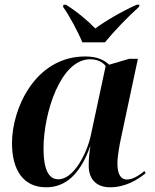

<svg xmlns="http://www.w3.org/2000/svg" viewBox="-20 -786 658 816"><path d="M330 -606H426C465 -654 524 -715 571 -757L573 -766H561C500 -739 428 -697 385 -665C354 -697 310 -735 260 -766H250L248 -757C274 -721 312 -650 330 -606ZM176 10C259 10 320 -45 363 -163H364C360 -137 357 -116 357 -82C357 -21 393 10 448 10C512 10 564 -21 599 -50L594 -59C569 -39 544 -23 519 -23C494 -23 479 -45 479 -91C479 -121 488 -171 494 -198L566 -536H529L444 -511C422 -531 394 -546 342 -546C130 -546 31 -325 31 -178C31 -62 80 10 176 10ZM228 -24C193 -24 165 -54 165 -155C165 -303 236 -534 363 -534C391 -534 416 -524 429 -505L366 -211C350 -136 294 -24 228 -24Z"/></svg>

Font: Noto Serif Display SemiBold
Style: Italic
Weight: 600
Italic angle: -12°
Designer: Monotype Design Team
Foundry: Monotype Imaging Inc.
Version: Version 2.009